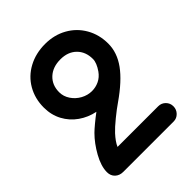

<svg xmlns="http://www.w3.org/2000/svg" viewBox="-231 -972 1105 1105"><g transform="rotate(-45 322.0 -419.5)"><path d="M533 -125Q559 -125 577 -107Q595 -89 595 -63Q595 -37 577 -18.5Q559 0 534 0H124Q94 0 75 -18Q56 -36 56 -65Q56 -114 89.5 -174Q123 -234 165 -276Q178 -289 205 -311.5Q232 -334 259 -354Q204 -365 159 -396.5Q114 -428 88 -476.5Q62 -525 62 -585Q62 -658 95.5 -716Q129 -774 189.5 -806.5Q250 -839 326 -839Q400 -839 459 -806Q518 -773 551.5 -714.5Q585 -656 585 -583Q585 -510 536.5 -443Q488 -376 386 -305Q355 -284 312 -249Q269 -214 248 -191Q215 -155 202 -125ZM326 -456Q356 -456 383.5 -469Q411 -482 431 -510Q460 -552 460 -583Q460 -642 423.5 -678Q387 -714 326 -714Q263 -714 225 -678.5Q187 -643 187 -585Q187 -551 207 -521Q227 -491 259 -473.5Q291 -456 326 -456Z"/></g></svg>

Font: Tsukimi Rounded
Style: Bold
Weight: 700
Designer: Takashi Funayama
Foundry: Takashi Funayama
Version: Version 1.032; ttfautohint (v1.8.3)